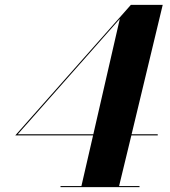

<svg xmlns="http://www.w3.org/2000/svg" viewBox="-20 -770 700 790"><path d="M554 -4.5V0H229V-4.5H315L363 -213H43L518.5 -750H649.5L521.5 -217.5H629V-213H520.5L470 -4.5ZM53 -217.5H364L473 -692.5Z"/></svg>

Font: Bodoni* 36pt
Style: Bold Italic
Weight: 700
Italic angle: -13°
Version: Version 2.3